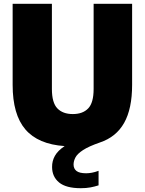

<svg xmlns="http://www.w3.org/2000/svg" viewBox="-20 -760 762 1010"><path d="M405 230Q327.5 230 290.8 199.8Q254 169.5 254 118.5Q253.5 87 268.8 59.8Q284 32.5 320 8.5Q180.5 -1 113.5 -79.2Q46.5 -157.5 46.5 -313.5V-740H253V-292Q253 -219.5 281.8 -189.8Q310.5 -160 363 -160Q415.5 -160 444 -189.8Q472.5 -219.5 472.5 -292V-740H675V-313.5Q675 -188 633 -113.5Q591 -39 505.5 -10.5Q446.5 10 416.8 29.5Q387 49 377 68Q367 87 367 105.5Q367 127 382.2 139.2Q397.5 151.5 433.5 151.5Q447 151.5 463.5 148.5Q480 145.5 498.5 138.5V215Q478.5 221.5 456 225.8Q433.5 230 405 230Z"/></svg>

Font: Encode Sans SmCnd Black
Style: Regular
Weight: 900
Width: 4
Designer: Multiple Designers
Foundry: Impallari Type
Version: Version 3.002; ttfautohint (v1.8.3) -l 8 -r 50 -G 200 -x 14 